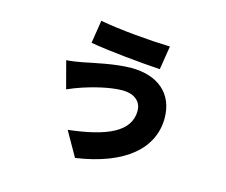

<svg xmlns="http://www.w3.org/2000/svg" viewBox="-104 -807 1208 1027"><g transform="rotate(15 500.0 -293.5)"><path d="M648 -251C648 -133 522 -80 313 -56L390 79C659 40 798 -83 798 -250C798 -386 704 -464 558 -464C467 -464 354 -437 297 -426C273 -421 239 -416 209 -414L249 -263C268 -272 307 -287 329 -294C376 -310 472 -336 541 -336C618 -336 648 -294 648 -251ZM336 -666 316 -539C406 -522 605 -503 705 -497L726 -628C619 -631 447 -645 336 -666Z"/></g></svg>

Font: Noto Sans CJK JP Black
Style: Regular
Weight: 900
Designer: Ryoko NISHIZUKA (kana & ideographs); Paul D. Hunt (Latin, Greek & Cyrillic); Wenlong ZHANG (bopomofo); Sandoll Communica
Foundry: Adobe Systems Incorporated
Version: Version 1.004;PS 1.004;hotconv 1.0.82;makeotf.lib2.5.63406